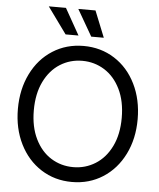

<svg xmlns="http://www.w3.org/2000/svg" viewBox="-62 -991 872 1056"><g transform="rotate(5 374.5 -463.5)"><path d="M43.9 -363.3Q43.9 -471.7 86.2 -557.4Q128.4 -643.1 203.9 -691.2Q279.3 -739.3 374.5 -739.3Q469.7 -739.3 545.2 -691.2Q620.6 -643.1 662.8 -557.4Q705.1 -471.7 705.1 -363.3Q705.1 -255.4 662.6 -169.9Q620.1 -84.5 544.9 -36.4Q469.7 11.7 374.5 11.7Q279.3 11.7 204.1 -36.4Q128.9 -84.5 86.4 -169.9Q43.9 -255.4 43.9 -363.3ZM617.2 -363.3Q617.2 -455.1 584.7 -521.5Q552.2 -587.9 496.8 -622.6Q441.4 -657.2 374.5 -657.2Q307.1 -657.2 252 -622.6Q196.8 -587.9 164.3 -521.5Q131.8 -455.1 131.8 -363.3Q131.8 -272 164.3 -205.6Q196.8 -139.2 252 -104.7Q307.1 -70.3 374.5 -70.3Q441.4 -70.3 496.8 -105Q552.2 -139.6 584.7 -205.8Q617.2 -272 617.2 -363.3ZM327.1 -939.5H421.9L480.5 -793.9H411.1ZM164.1 -939.5H258.8L340.8 -793.9H269.5Z"/></g></svg>

Font: Intratopia Thin
Style: Regular
Weight: 100
Designer: Rasmus Andersson
Foundry: rsms
Version: Version 3.000;Glyphs 3.2.3 (3260)